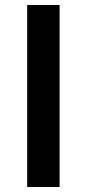

<svg xmlns="http://www.w3.org/2000/svg" viewBox="-20 -750 348 770"><path d="M89 0V-730H219V0Z"/></svg>

Font: M PLUS 1 SemiBold
Style: Regular
Weight: 600
Designer: Coji Morishita
Foundry: UNDERFOREST DESIGN
Version: Version 1.001